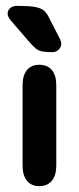

<svg xmlns="http://www.w3.org/2000/svg" viewBox="-20 -625 270 655"><path d="M57 -60Q57 -27 72 -8.5Q87 10 114 10Q142 10 157 -8.5Q172 -27 172 -60V-334Q172 -368 157 -386Q142 -404 114 -404Q87 -404 72 -386Q57 -368 57 -334ZM16 -556 79 -483Q92 -468 101.5 -460Q111 -452 124 -449.5Q137 -447 158 -447Q171 -447 180 -455.5Q189 -464 189 -476Q189 -484 182 -497L147 -565Q139 -582 128.5 -590Q118 -598 98 -601.5Q78 -605 38 -605Q24 -605 15 -597.5Q6 -590 6 -578Q6 -569 16 -556Z"/></svg>

Font: Beiruti
Style: Bold
Weight: 700
Designer: Arlette Boutros
Foundry: Boutros
Version: Version 1.41